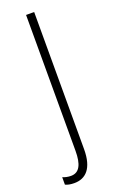

<svg xmlns="http://www.w3.org/2000/svg" viewBox="-169 -568 514 847"><g transform="rotate(-20 88.0 -144.0)"><path d="M24 241C77 241 115 206 115 115V-529H77V109C77 171 61 206 21 206C7 206 -7 203 -18 198V233C-8 238 6 241 24 241Z"/></g></svg>

Font: Noto Sans Condensed ExtraLight
Style: Regular
Weight: 200
Width: 3
Designer: Monotype Design Team
Foundry: Monotype Imaging Inc.
Version: Version 2.013